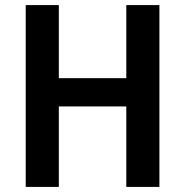

<svg xmlns="http://www.w3.org/2000/svg" viewBox="-20 -734 727 754"><path d="M606 0H476V-316H211V0H81V-714H211V-427H476V-714H606Z"/></svg>

Font: Noto Sans Bengali SemiCondensed SemiBold
Style: Regular
Weight: 600
Width: 4
Designer: Joana Ranito - Universal Thirst; Jelle Bosma - Monotype Design Team
Foundry: Universal Thirst ehf.
Version: Version 3.000; ttfautohint (v1.8.4.7-5d5b)